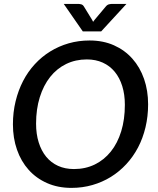

<svg xmlns="http://www.w3.org/2000/svg" viewBox="-20 -930 790 958"><path d="M719 -409.5Q719 -349.5 706 -295Q693 -240.5 668.8 -194.2Q644.5 -148 610 -110.8Q575.5 -73.5 533 -47.2Q490.5 -21 441 -6.8Q391.5 7.5 336.5 7.5Q269 7.5 214.8 -16.5Q160.5 -40.5 122.8 -82.8Q85 -125 64.8 -183Q44.5 -241 44.5 -309.5Q44.5 -370 57.8 -424.5Q71 -479 95 -525.5Q119 -572 153.5 -609.5Q188 -647 230.5 -673.2Q273 -699.5 322.5 -713.8Q372 -728 427 -728Q494.5 -728 548.5 -704Q602.5 -680 640.5 -637.2Q678.5 -594.5 698.8 -536.2Q719 -478 719 -409.5ZM603 -407Q603 -458.5 590 -500.2Q577 -542 552.5 -571.8Q528 -601.5 492.8 -617.5Q457.5 -633.5 413.5 -633.5Q357 -633.5 310.2 -610.8Q263.5 -588 230.2 -546Q197 -504 178.5 -444.8Q160 -385.5 160 -313Q160 -261.5 173 -219.8Q186 -178 210.2 -148.2Q234.5 -118.5 269.5 -102.5Q304.5 -86.5 349 -86.5Q406 -86.5 452.8 -109.2Q499.5 -132 533 -173.8Q566.5 -215.5 584.8 -274.8Q603 -334 603 -407ZM611 -910.5 485 -773.5H393L298 -910.5H370Q376 -910.5 384.8 -908.5Q393.5 -906.5 399 -897L439.5 -831Q441 -828.5 442.2 -826Q443.5 -823.5 444.5 -821Q446.5 -823.5 448.2 -826Q450 -828.5 452 -831L507 -896.5Q515 -906.5 524 -908.5Q533 -910.5 539.5 -910.5Z"/></svg>

Font: Lato SemiBold
Style: Italic
Weight: 600
Italic angle: -7°
Designer: Lukasz Dziedzic with Adam Twardoch and Botio Nikoltchev
Foundry: tyPoland Lukasz Dziedzic
Version: Version 2.015; 2015-08-06; http://www.latofonts.com/